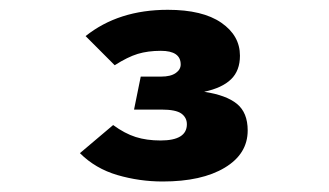

<svg xmlns="http://www.w3.org/2000/svg" viewBox="-20 -678 655 382"><path d="M313.8 -658.5Q383.1 -658.5 420.3 -632.8Q457.4 -607.2 457.4 -567.2Q457.4 -537.4 439.7 -520.3Q422.1 -503.1 386.2 -495.4Q430.3 -488.7 451.5 -471.3Q472.8 -453.8 472.8 -418.5Q472.8 -371.8 427.2 -344.4Q381.5 -316.9 303.6 -316.9Q257.4 -316.9 213.6 -329.7Q169.7 -342.6 139 -373.3L205.1 -429.2Q228.2 -412.3 250 -405.4Q271.8 -398.5 299.5 -398.5Q351.8 -398.5 351.8 -430.8Q351.8 -444.1 340.8 -452.1Q329.7 -460 301 -460H246.7L260 -525.6H300.5Q319.5 -525.6 329.5 -532.6Q339.5 -539.5 339.5 -549.7Q339.5 -576.9 300 -576.9Q274.4 -576.9 254.1 -570.8Q233.8 -564.6 208.2 -548.2L150.3 -606.2Q215.9 -658.5 313.8 -658.5Z"/></svg>

Font: FiraCode Nerd Font
Style: Bold
Weight: 700
Designer: Carrois Corporate, Edenspiekermann AG, Nikita Prokopov
Foundry: Carrois Corporate, Edenspiekermann AG, Nikita Prokopov
Version: Version 6.002;Nerd Fonts 2.1.0